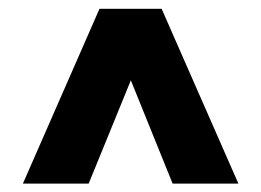

<svg xmlns="http://www.w3.org/2000/svg" viewBox="-20 -743 601 442"><path d="M377.4 -320.3H528.8L352.1 -722.7H209L32.7 -320.3H184.1L281.2 -558.1Z"/></svg>

Font: Giphurs ExtraBold
Style: Regular
Weight: 800
Version: Version 1.000